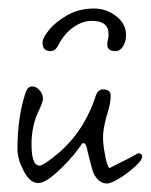

<svg xmlns="http://www.w3.org/2000/svg" viewBox="-20 -431 354 451"><path d="M233 0Q211 1 199 -26Q197 -31 194 -43Q191 -55 186 -74Q182 -99 173 -94Q157 -69 127 -39Q89 -1 70 -1Q49 -1 34 -33Q21 -58 21 -81Q21 -158 41 -216Q46 -228 56 -228Q65 -228 73 -219Q81 -210 81 -199Q81 -193 73 -175Q54 -138 54 -92Q54 -42 73 -42Q82 -42 117 -71Q179 -124 206 -209Q211 -221 222 -221Q240 -221 240 -206Q240 -196 237.5 -184Q235 -172 230 -157Q226 -142 224 -130Q222 -118 222 -108Q222 -101 223 -91.5Q224 -82 226 -71Q231 -41 237 -36Q237 -36 247.5 -41.5Q258 -47 271.5 -53.5Q285 -60 294.5 -65.5Q304 -71 304 -71Q314 -71 314 -63Q314 -55 297.5 -40Q281 -25 262 -13Q243 -1 233 0ZM201 -411Q230 -411 253 -393Q276 -375 276 -349Q276 -333 269 -322Q262 -311 251 -311Q232 -311 232 -326Q232 -333 233.5 -337.5Q235 -342 235 -351Q235 -382 196 -382Q174 -382 153 -367.5Q132 -353 118 -327Q113 -317 108.5 -314Q104 -311 98 -311Q80 -311 80 -331Q80 -342 95.5 -361Q111 -380 138.5 -395.5Q166 -411 201 -411Z"/></svg>

Font: Square Peg
Style: Regular
Weight: 400
Designer: Robert E. Leuschke
Foundry: Robert E. Leuschke
Version: Version 1.010; ttfautohint (v1.8.4.7-5d5b)